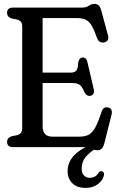

<svg xmlns="http://www.w3.org/2000/svg" viewBox="-20 -738 617 963"><path d="M147 -373.9H336.9Q353.9 -373.9 362.6 -383.8Q371.2 -393.6 371.7 -421.4Q374.1 -435.3 379.7 -442.1Q385.2 -448.9 393.7 -449.5Q412.7 -451 418.4 -426.8L449.6 -293Q453 -278.8 449.5 -269.8Q445.9 -260.9 436.2 -258.1Q426.7 -255.3 418.2 -259.7Q409.7 -264.1 404.1 -274.3Q396.5 -293.1 388.6 -303.2Q380.7 -313.4 370.1 -317.5Q359.4 -321.6 342.6 -321.6H147ZM15.4 -674.1Q15.4 -686.8 23.2 -693.4Q30.9 -700 45.2 -700H393.9Q408.4 -700 417.3 -704.8Q426.1 -709.5 434.1 -714Q442 -718.5 453.3 -718.5Q468.2 -718.5 476 -709.8Q483.7 -701.2 488.8 -682.6L521.8 -559.8Q525.7 -545.5 520.2 -536.7Q514.7 -528 503.2 -525.4Q491.4 -523.1 481.8 -527.8Q472.2 -532.6 466.5 -547.5Q455.6 -578.6 445.8 -598.4Q435.9 -618.2 424.6 -628.8Q413.3 -639.4 399.1 -643.4Q384.8 -647.4 365.5 -647.4H193.8V-105.5Q193.8 -79.6 205.9 -66.1Q217.9 -52.6 242.1 -52.6H378.6Q405.6 -52.6 423.9 -61.8Q442.2 -71 457.4 -98Q472.5 -125 489.7 -178.4Q494.5 -192.1 502.9 -196.9Q511.2 -201.6 522.1 -199Q534.1 -196.7 538.7 -187Q543.2 -177.2 539.2 -161.8L503.7 -20.3Q498.8 -1.8 491 6.9Q483.1 15.6 467.4 15.6Q458 15.6 449.5 11.7Q440.9 7.8 431.2 3.9Q421.5 0 408.8 0H45.2Q30.9 0 23.2 -6.8Q15.4 -13.5 15.4 -25.9Q15.4 -46.7 37.7 -54.4L67.4 -60.5Q80.2 -64.6 85.8 -72.8Q91.4 -81 91.4 -95.1V-604.9Q91.4 -619.3 85.8 -627.3Q80.2 -635.4 67.4 -639.5L37.7 -645.6Q15.4 -653.3 15.4 -674.1ZM456.3 -20.8 467.9 1.8Q428.6 25.8 409.1 50.2Q389.5 74.7 389.5 107.5Q389.5 131 401.4 142.4Q413.2 153.9 430.8 153.9Q443.2 153.9 454.5 148.3Q465.8 142.8 473.2 130.3Q477.6 124.4 481.6 122Q485.6 119.6 491 120.7Q496.3 121.9 500.1 128.1Q503.8 134.4 500 145.6Q494.3 167.8 470.1 186.1Q445.8 204.4 409.3 204.4Q366.8 204.4 343 181.4Q319.1 158.3 319.1 120.4Q319.1 90.2 333.8 64.8Q348.4 39.4 378.8 18Q409.2 -3.4 456.3 -20.8Z"/></svg>

Font: Fraunces 144pt S100 Black
Style: Regular
Weight: 900
Version: Version 1.000